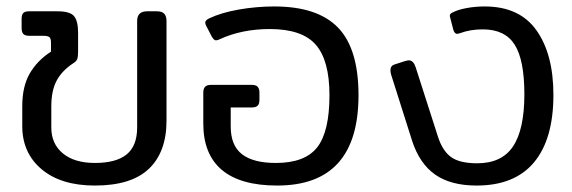

<svg xmlns="http://www.w3.org/2000/svg" viewBox="-20 -560 1772 595"><path d="M49 -169V-231Q49 -292 72 -332Q95 -372 138 -400V-428Q138 -441 133 -445Q128 -449 114 -449H71Q58 -449 52.5 -454.5Q47 -460 47 -473V-502Q47 -514 52 -519.5Q57 -525 70 -525H158Q197 -525 209.5 -510Q222 -495 222 -458V-400Q222 -385 219.5 -377.5Q217 -370 207 -364Q172 -341 155.5 -310Q139 -279 139 -230V-165Q139 -114 175 -84.5Q211 -55 274 -55Q340 -55 372.5 -81.5Q405 -108 405 -165V-495Q405 -525 436 -525H466Q482 -525 489 -517.5Q496 -510 496 -495V-186Q496 -89 441.5 -37Q387 15 274 15Q169 15 109 -35.5Q49 -86 49 -169Z M610 -177V-273Q610 -285 615.5 -291Q621 -297 634 -297H761Q773 -297 778.5 -291Q784 -285 784 -273V-251Q784 -238 778.5 -232.5Q773 -227 760 -227H695V-168Q695 -109 730 -82Q765 -55 835 -55Q925 -55 963 -103.5Q1001 -152 1001 -265Q1001 -373 958.5 -421.5Q916 -470 816 -470Q729 -470 660 -438Q654 -435 649 -435Q643 -435 636 -447L619 -480Q616 -486 616 -490Q616 -497 628 -503Q666 -521 720.5 -530.5Q775 -540 830 -540Q964 -540 1027.5 -474.5Q1091 -409 1091 -265Q1091 15 839 15Q725 15 667.5 -33.5Q610 -82 610 -177Z M1257 -124 1192 -329Q1190 -337 1190 -342Q1190 -356 1202 -360L1236 -371Q1244 -373 1247 -373Q1261 -373 1268 -352L1337 -137Q1351 -93 1377.5 -73.5Q1404 -54 1459 -54Q1535 -54 1570 -106.5Q1605 -159 1605 -268Q1605 -374 1575 -421.5Q1545 -469 1476 -469Q1437 -469 1405 -457L1397 -455Q1389 -455 1385 -467L1375 -506Q1374 -508 1374 -511Q1374 -515 1376.5 -517.5Q1379 -520 1384 -522Q1399 -530 1426 -535Q1453 -540 1482 -540Q1590 -540 1642.5 -466Q1695 -392 1695 -266Q1695 -129 1635 -57Q1575 15 1457 15Q1377 15 1328.5 -19Q1280 -53 1257 -124Z"/></svg>

Font: Mitr Light
Style: Regular
Weight: 300
Designer: Thanarat Vachiruckul
Foundry: Cadson Demak
Version: Version 1.002